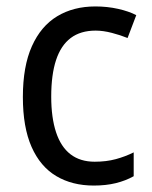

<svg xmlns="http://www.w3.org/2000/svg" viewBox="-20 -566 471 596"><path d="M271 10Q204 10 154.5 -19.5Q105 -49 78 -110Q51 -171 51 -265Q51 -360 79 -422.5Q107 -485 157.5 -515.5Q208 -546 276 -546Q313 -546 346.5 -538.5Q380 -531 403 -519L376 -448Q354 -457 327 -464Q300 -471 277 -471Q230 -471 199.5 -448Q169 -425 154 -379.5Q139 -334 139 -266Q139 -201 154 -155.5Q169 -110 199 -87Q229 -64 274 -64Q310 -64 339.5 -72Q369 -80 395 -93V-19Q370 -5 339.5 2.5Q309 10 271 10Z"/></svg>

Font: Noto Sans Thai SemiCondensed
Style: Regular
Weight: 400
Width: 4
Designer: Monotype Design Team
Foundry: Monotype Imaging Inc.
Version: Version 2.001